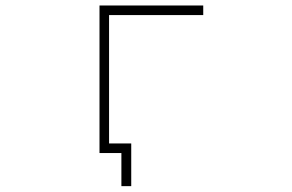

<svg xmlns="http://www.w3.org/2000/svg" viewBox="-20 -544 1040 685"><path d="M369.1 -32.2H448.2V120.1H413.1V2H361.3H351.6H335V-524.4H705.1V-490.2H369.1Z"/></svg>

Font: GenEi Gothic M ExtraLight
Style: Regular
Weight: 200
Designer: o_tamon (Modified); [Source Han Sans]
Ryoko NISHIZUKA  (kana & ideographs); Paul D. Hunt (Latin, Greek & Cyrillic); Wenl
Version: Version 1.1a;Original Version 1.004